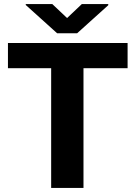

<svg xmlns="http://www.w3.org/2000/svg" viewBox="-20 -922 665 942"><path d="M19 -710.9V-587.4H231V0H389.6V-587.4H606V-710.9ZM106.4 -901.9V-897.5L260.3 -758.8H358.4L511.2 -896.5V-901.9H381.3L309.1 -833.5L236.8 -901.9Z"/></svg>

Font: Vazirmatn ExtraBold
Style: Regular
Weight: 800
Designer: Saber Rastikerdar
Foundry: Saber Rastikerdar
Version: Version 33.003